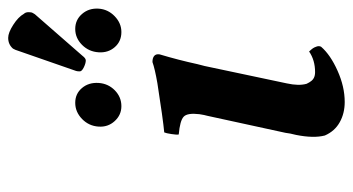

<svg xmlns="http://www.w3.org/2000/svg" viewBox="-210 -614 834 453"><g transform="rotate(-90 206.5 -387.0)"><path d="M236.8 -127Q230.5 -98.6 235.8 -80.1Q239.7 -72.3 241.2 -70.8Q248 -60.1 263.2 -60.1Q291.5 -60.1 312 -74.2Q317.4 -68.4 319.6 -65.2Q321.8 -62 323.7 -56.4Q325.7 -50.8 323.2 -45.9Q304.2 -23.9 266.6 -7.1Q229 9.8 192.9 9.8Q166 9.8 145 -2Q124 -13.7 113.8 -37.1Q106.9 -63.5 115.2 -105Q119.1 -120.1 120.1 -129.9L160.2 -314Q162.1 -320.3 164.1 -333Q167.5 -361.3 158.2 -370.1Q148.9 -378.9 116.2 -381.8Q115.2 -386.2 117.2 -398.9Q119.1 -411.6 121.1 -416Q152.3 -418.9 236.8 -432.1Q271 -438 287.1 -443.8Q296.9 -443.8 301.8 -439.5Q306.6 -435.1 305.2 -426.8Q292 -382.8 282.2 -337.9Q281.7 -335 280 -329.3Q278.3 -323.7 277.8 -320.8ZM344.2 -784.2Q356.4 -784.2 375 -772.2Q393.6 -760.3 400.9 -747.1Q404.8 -743.2 404.8 -735.8Q404.8 -729 402.8 -726.1Q402.3 -725.1 401.4 -723.6Q400.4 -722.2 399.9 -721.2L301.8 -608.9Q295.9 -601.1 291 -601.1Q284.2 -601.1 274.7 -605.7Q265.1 -610.4 265.1 -615.2Q265.1 -621.1 266.1 -624L315.9 -767.1L318.8 -772.9Q328.6 -784.2 344.2 -784.2ZM310.1 -570.8Q311.5 -593.8 327.6 -609.9Q343.8 -626 365.2 -626Q386.7 -626 400.6 -609.9Q414.6 -593.8 413.1 -570.8Q411.6 -548.8 395.3 -533Q378.9 -517.1 357.9 -517.1Q335.9 -517.1 322.3 -532.7Q308.6 -548.3 310.1 -570.8ZM134.8 -570.8Q136.2 -593.8 152.8 -609.9Q169.4 -626 190.9 -626Q212.4 -626 225.8 -610.1Q239.3 -594.2 237.8 -570.8Q236.3 -548.3 220.5 -532.7Q204.6 -517.1 183.1 -517.1Q162.1 -517.1 147.7 -533Q133.3 -548.8 134.8 -570.8Z"/></g></svg>

Font: Common Serif
Style: Bold Italic
Weight: 700
Italic angle: -12°
Designer: Philipp H. Poll, Khaled Hosny
Foundry: Stefan Peev, Context Ltd.
Version: Version 1.026